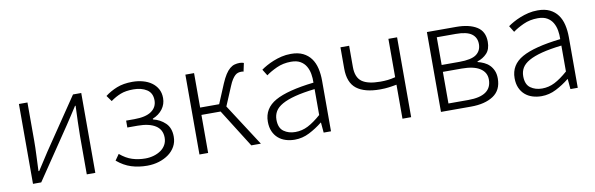

<svg xmlns="http://www.w3.org/2000/svg" viewBox="-43 -898 3908 1262"><g transform="rotate(-10 1911.0 -267.0)"><path d="M100 -533H157V-276Q157 -233 154.5 -181.5Q152 -130 150 -76H155Q171 -101 192.5 -134Q214 -167 230 -192L461 -533H516V0H459V-256Q459 -301 461 -352Q463 -403 465 -457H461Q445 -432 423.5 -399Q402 -366 386 -342L155 0H100Z M861 13Q804 13 755 -2.5Q706 -18 661 -56L689 -96Q729 -62 770 -49Q811 -36 857 -36Q887 -36 914 -44Q941 -52 961.5 -66.5Q982 -81 993.5 -102Q1005 -123 1005 -149Q1005 -203 962.5 -230Q920 -257 844 -257H775V-303H830Q906 -303 944 -329.5Q982 -356 982 -402Q982 -451 946.5 -474Q911 -497 857 -497Q806 -497 771.5 -483.5Q737 -470 704 -446L676 -485Q711 -512 755 -529.5Q799 -547 859 -547Q896 -547 929 -538Q962 -529 986.5 -511.5Q1011 -494 1025.5 -468Q1040 -442 1040 -407Q1040 -366 1016 -334Q992 -302 950 -285V-280Q997 -269 1031 -236.5Q1065 -204 1065 -145Q1065 -109 1049 -80Q1033 -51 1005 -30.5Q977 -10 940 1.5Q903 13 861 13Z M1269 -533V-303H1396L1450 -432Q1465 -467 1479.5 -489.5Q1494 -512 1509.5 -525Q1525 -538 1541.5 -542.5Q1558 -547 1576 -547Q1584 -547 1591 -545.5Q1598 -544 1603 -542L1591 -486Q1586 -488 1583 -488Q1580 -488 1574 -488Q1564 -488 1554 -485Q1544 -482 1534.5 -473.5Q1525 -465 1514.5 -449Q1504 -433 1493 -406L1440 -280L1621 0H1557L1397 -254H1269V0H1211V-533Z M1846 13Q1814 13 1785.5 4Q1757 -5 1736 -23.5Q1715 -42 1703 -69.5Q1691 -97 1691 -134Q1691 -223 1773 -269Q1855 -315 2031 -335Q2032 -365 2027 -393.5Q2022 -422 2008.5 -445Q1995 -468 1971 -482Q1947 -496 1909 -496Q1856 -496 1812.5 -476Q1769 -456 1741 -435L1715 -477Q1730 -488 1751.5 -500Q1773 -512 1799 -522.5Q1825 -533 1854.5 -540Q1884 -547 1917 -547Q1965 -547 1997.5 -531Q2030 -515 2050.5 -487Q2071 -459 2080 -420.5Q2089 -382 2089 -338V0H2040L2034 -68H2032Q1991 -35 1944 -11Q1897 13 1846 13ZM1858 -36Q1903 -36 1943 -56.5Q1983 -77 2031 -119V-292Q1953 -283 1899 -269Q1845 -255 1811.5 -236Q1778 -217 1763.5 -192.5Q1749 -168 1749 -137Q1749 -82 1781 -59Q1813 -36 1858 -36Z M2304 -533V-391Q2304 -322 2343 -293.5Q2382 -265 2466 -265Q2493 -265 2515.5 -267.5Q2538 -270 2566 -277V-533H2624V0H2566V-227Q2550 -224 2537.5 -222Q2525 -220 2513 -218.5Q2501 -217 2487 -216Q2473 -215 2455 -215Q2352 -215 2299 -256Q2246 -297 2246 -391V-533Z M2823 -533H3018Q3105 -533 3155.5 -501.5Q3206 -470 3206 -401Q3206 -351 3180.5 -324Q3155 -297 3117 -285V-281Q3138 -276 3158.5 -266.5Q3179 -257 3194.5 -241.5Q3210 -226 3219.5 -204Q3229 -182 3229 -152Q3229 -74 3173 -37Q3117 0 3024 0H2823ZM2881 -46H3014Q3170 -46 3170 -155Q3170 -203 3128.5 -230Q3087 -257 3006 -257H2881ZM2881 -488V-303H2999Q3080 -303 3113 -327.5Q3146 -352 3146 -396Q3146 -440 3113.5 -464Q3081 -488 3008 -488Z M3493 13Q3461 13 3432.5 4Q3404 -5 3383 -23.5Q3362 -42 3350 -69.5Q3338 -97 3338 -134Q3338 -223 3420 -269Q3502 -315 3678 -335Q3679 -365 3674 -393.5Q3669 -422 3655.5 -445Q3642 -468 3618 -482Q3594 -496 3556 -496Q3503 -496 3459.5 -476Q3416 -456 3388 -435L3362 -477Q3377 -488 3398.5 -500Q3420 -512 3446 -522.5Q3472 -533 3501.5 -540Q3531 -547 3564 -547Q3612 -547 3644.5 -531Q3677 -515 3697.5 -487Q3718 -459 3727 -420.5Q3736 -382 3736 -338V0H3687L3681 -68H3679Q3638 -35 3591 -11Q3544 13 3493 13ZM3505 -36Q3550 -36 3590 -56.5Q3630 -77 3678 -119V-292Q3600 -283 3546 -269Q3492 -255 3458.5 -236Q3425 -217 3410.5 -192.5Q3396 -168 3396 -137Q3396 -82 3428 -59Q3460 -36 3505 -36Z"/></g></svg>

Font: Kinto Sans Light
Style: Regular
Weight: 300
Designer: Authors: Ryoko NISHIZUKA  (kana & ideographs); Paul D. Hunt (Latin, Greek & Cyrillic); Wenlong ZHANG  (bopomofo); Sandol
Foundry: Adobe Systems Incorporated, ookami Inc.
Version: Version 0.001